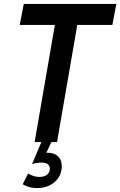

<svg xmlns="http://www.w3.org/2000/svg" viewBox="-20 -720 610 973"><path d="M155.5 0 261.5 -613.5H375L269 0ZM80 -593.5 100.5 -700H569.5L549.5 -593.5ZM203 79 171 64Q183.5 59.5 195.8 56.8Q208 54 221 54Q254.5 54 273.8 72Q293 90 293 122Q293 170.5 257.5 201.8Q222 233 169 233Q144 233 125.8 227.2Q107.5 221.5 95 214L122.5 159.5Q136 167.5 149.8 172Q163.5 176.5 180.5 176.5Q205 176.5 218.8 164.8Q232.5 153 232.5 135.5Q232.5 104 190 104Q179 104 167.5 105.8Q156 107.5 142.5 111.5L189.5 0H240.5Z"/></svg>

Font: Cabin SemiCondensedSemiBold
Style: Italic
Weight: 600
Width: 4
Italic angle: -10°
Designer: Pablo Impallari
Foundry: Pablo Impallari. http://www.impallari.com Igino Marini. http://www.ikern.com
Version: Version 3.001